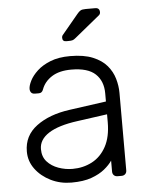

<svg xmlns="http://www.w3.org/2000/svg" viewBox="-53 -769 641 822"><g transform="rotate(-5 268.0 -357.5)"><path d="M221 10Q173 10 132.5 -10Q92 -30 67 -63.5Q42 -97 42 -139Q42 -207 97 -248Q152 -289 240 -301L398 -323V-358Q398 -411 365.5 -441.5Q333 -472 262 -472Q210 -472 178 -451.5Q146 -431 134 -398Q129 -383 115 -383H99Q87 -383 82 -389.5Q77 -396 77 -405Q77 -419 87.5 -440Q98 -461 120 -481.5Q142 -502 177 -516Q212 -530 262 -530Q321 -530 359.5 -514Q398 -498 419.5 -472.5Q441 -447 450 -416Q459 -385 459 -355V-22Q459 -12 453 -6Q447 0 437 0H420Q410 0 404 -6Q398 -12 398 -22V-69Q386 -51 364 -33Q342 -15 307.5 -2.5Q273 10 221 10ZM231 -48Q277 -48 315 -68Q353 -88 375.5 -129.5Q398 -171 398 -234V-268L269 -250Q187 -239 145 -212Q103 -185 103 -144Q103 -111 122 -90Q141 -69 170.5 -58.5Q200 -48 231 -48ZM251 -595Q235 -595 235 -611Q235 -619 240 -624L309 -707Q317 -717 324 -721Q331 -725 346 -725H387Q406 -725 406 -706Q406 -699 401 -694L292 -605Q284 -598 277.5 -596.5Q271 -595 261 -595Z"/></g></svg>

Font: Rubik Light
Style: Regular
Weight: 300
Designer: Hubert and Fischer
Foundry: Hubert and Fischer
Version: Version 2.300;gftools[0.9.30]